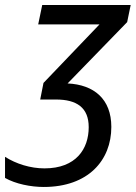

<svg xmlns="http://www.w3.org/2000/svg" viewBox="-25 -734 540 764"><path d="M149 10C326 10 418 -96 418 -229C418 -340 349 -397 244 -402L481 -646L495 -714H143L127 -637H371L148 -404L135 -338H198C280 -338 328 -306 328 -228C328 -142 278 -64 152 -64C96 -64 39 -82 -5 -110V-26C37 -2 98 10 149 10Z"/></svg>

Font: Noto Sans SemiCondensed
Style: Italic
Weight: 400
Width: 4
Italic angle: -12°
Designer: Monotype Design Team
Foundry: Monotype Imaging Inc.
Version: Version 2.013